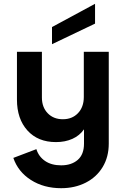

<svg xmlns="http://www.w3.org/2000/svg" viewBox="-20 -768 637 1008"><path d="M301 220Q210 220 142.5 177Q75 134 50 61L171 15Q183 54 216.5 77Q250 100 301 100Q355 100 388 71.5Q421 43 421 -14V-89Q398 -56 360 -39Q322 -22 274 -22Q179 -22 124 -83Q69 -144 69 -245V-496H200V-256Q200 -205 230.5 -173.5Q261 -142 310 -142Q359 -142 389.5 -174Q420 -206 420 -259V-496H551V-14Q551 56 519 109Q487 162 430 191Q373 220 301 220ZM253 -536V-626L479 -748V-644Z"/></svg>

Font: Firefly Display
Style: Bold
Weight: 700
Designer: Colophon Foundry, Jonny Pinhorn
Foundry: Colophon Foundry
Version: Version 1.200; ttfautohint (v1.8.3)